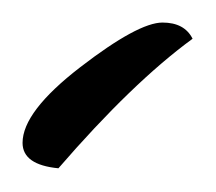

<svg xmlns="http://www.w3.org/2000/svg" viewBox="-30 -566 187 166"><g transform="rotate(-90 63.0 -483.5)"><path d="M0 -526Q3 -557 22 -557Q49 -557 87.5 -507Q126 -457 126 -436Q126 -417 112 -410Q74 -462 0 -526Z"/></g></svg>

Font: Dancing Script
Style: Regular
Weight: 400
Designer: Pablo Impallari
Foundry: Pablo Impallari. www.impallari.com
Version: Version 1.002